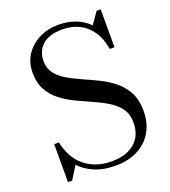

<svg xmlns="http://www.w3.org/2000/svg" viewBox="-140 -862 864 978"><g transform="rotate(-20 291.5 -373.0)"><path d="M318 14.5Q254.5 14.5 207.2 -5.5Q160 -25.5 127.5 -59.5L84 10H61.5V-195.5H87.5Q95 -156 112.5 -122.8Q130 -89.5 157.8 -65Q185.5 -40.5 223 -26.8Q260.5 -13 308.5 -13Q361.5 -13 399.8 -30.5Q438 -48 458.5 -81.2Q479 -114.5 479 -162Q479 -206 457.8 -236.2Q436.5 -266.5 401 -288.5Q365.5 -310.5 323.2 -329Q281 -347.5 238.5 -367.8Q196 -388 160.8 -415Q125.5 -442 104 -480.8Q82.5 -519.5 82.5 -575Q82.5 -630.5 110.2 -672Q138 -713.5 185 -736.8Q232 -760 290 -760Q339 -760 380.5 -744.2Q422 -728.5 453 -697.5L497 -760H519V-554.5H493.5Q483.5 -614.5 456.2 -653.5Q429 -692.5 388.8 -711.8Q348.5 -731 299.5 -731Q228 -731 191.5 -698Q155 -665 155 -611Q155 -571.5 176.2 -544Q197.5 -516.5 232.5 -496Q267.5 -475.5 309.2 -457.2Q351 -439 393 -418.2Q435 -397.5 470 -369Q505 -340.5 526.2 -299.5Q547.5 -258.5 547.5 -200Q547.5 -135 519.5 -86.8Q491.5 -38.5 440 -12Q388.5 14.5 318 14.5Z"/></g></svg>

Font: Bodoni Moda 9pt
Style: Regular
Weight: 400
Designer: Owen Earl
Foundry: indestructible type
Version: Version 2.005